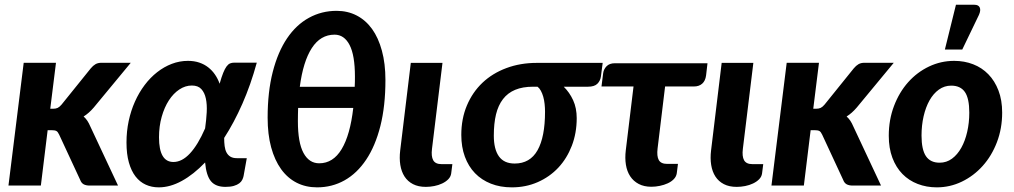

<svg xmlns="http://www.w3.org/2000/svg" viewBox="-20 -779 4257 806"><path d="M15.5 0ZM215 -515.5 191 -322.5H203Q214.5 -322.5 222.2 -326.2Q230 -330 238.5 -340L361 -492Q370.5 -503.5 380.8 -509.5Q391 -515.5 406.5 -515.5H529L373.5 -327.5Q353.5 -304 331 -290Q340 -282 346.8 -271.8Q353.5 -261.5 359 -248.5L475.5 0H356.5Q341.5 0 331.5 -5.2Q321.5 -10.5 316.5 -24L228.5 -213.5Q223 -225.5 216.8 -229Q210.5 -232.5 196.5 -232.5H180L151.5 0H15.5L79.5 -515.5Z M1002.5 -40Q1001 -32.5 997 -24.2Q993 -16 984.5 -9.5Q976 -3 962 1.2Q948 5.5 926.5 5.5Q885.5 5.5 865.8 -18Q846 -41.5 841 -97Q792.5 -46.5 743.2 -19.5Q694 7.5 646.5 7.5Q616.5 7.5 591.8 -3.8Q567 -15 549 -38.2Q531 -61.5 521 -97Q511 -132.5 511 -181Q511 -227.5 520.2 -271Q529.5 -314.5 546.5 -352.5Q563.5 -390.5 587.2 -422Q611 -453.5 639.8 -476Q668.5 -498.5 701.2 -511Q734 -523.5 769 -523.5Q795.5 -523.5 816.8 -516.2Q838 -509 854.2 -496.2Q870.5 -483.5 882.5 -466Q894.5 -448.5 902 -427.5Q910 -456 917 -473.2Q924 -490.5 931 -500Q938 -509.5 945.8 -512.8Q953.5 -516 963.5 -516H1058Q1032.5 -423 997.5 -343.5Q962.5 -264 921 -200Q921 -181.5 923 -165.8Q925 -150 931 -138.8Q937 -127.5 947.5 -121.2Q958 -115 974.5 -115H1016ZM708 -99Q744 -99 777.5 -135Q811 -171 841 -240Q846 -275 847.8 -307.8Q849.5 -340.5 844.2 -365.2Q839 -390 825.2 -405Q811.5 -420 785.5 -420Q758 -420 733 -403.5Q708 -387 689 -357.8Q670 -328.5 658.8 -288.8Q647.5 -249 647.5 -202.5Q647.5 -99 708 -99Z M1393 -733.5Q1439.5 -733.5 1477.2 -714Q1515 -694.5 1541.8 -657.5Q1568.5 -620.5 1583.2 -566.2Q1598 -512 1598 -443Q1598 -334 1576.8 -250Q1555.5 -166 1517.2 -108.8Q1479 -51.5 1426.5 -22Q1374 7.5 1311 7.5Q1263.5 7.5 1225.2 -12Q1187 -31.5 1160 -69Q1133 -106.5 1118.2 -160.8Q1103.5 -215 1103.5 -285Q1103.5 -393.5 1125 -477.2Q1146.5 -561 1185 -618Q1223.5 -675 1276.8 -704.2Q1330 -733.5 1393 -733.5ZM1320 -93.5Q1378.5 -93.5 1414.2 -153Q1450 -212.5 1463 -326H1231.5Q1231 -312.5 1230.8 -298.8Q1230.5 -285 1230.5 -270.5Q1230.5 -180.5 1254 -137Q1277.5 -93.5 1320 -93.5ZM1384.5 -633.5Q1325.5 -633.5 1289 -577.2Q1252.5 -521 1238.5 -414.5H1469Q1469.5 -424.5 1469.8 -435.2Q1470 -446 1470 -457Q1470 -547 1447.5 -590.2Q1425 -633.5 1384.5 -633.5Z M1704.5 -515H1837.5L1793.5 -154.5Q1789.5 -123 1798.5 -106.5Q1807.5 -90 1833.5 -90H1879L1874 -50.5Q1872 -37 1861.8 -26.5Q1851.5 -16 1836.2 -8.8Q1821 -1.5 1803 2Q1785 5.5 1767.5 5.5Q1736 5.5 1713.8 -6Q1691.5 -17.5 1678.2 -38Q1665 -58.5 1660.5 -86.5Q1656 -114.5 1660 -147.5Z M2346.5 -415Q2371 -391 2386 -358.2Q2401 -325.5 2401 -283Q2401 -220.5 2380.5 -167.2Q2360 -114 2323.8 -75.2Q2287.5 -36.5 2237.5 -14.5Q2187.5 7.5 2128.5 7.5Q2080 7.5 2040.8 -8Q2001.5 -23.5 1974 -52Q1946.5 -80.5 1931.5 -121.2Q1916.5 -162 1916.5 -212.5Q1916.5 -280.5 1940 -336.2Q1963.5 -392 2005.5 -431.8Q2047.5 -471.5 2105.8 -493.2Q2164 -515 2233.5 -515H2510L2502.5 -457.5Q2500 -439.5 2487.5 -427.2Q2475 -415 2448 -415ZM2268 -310Q2268 -326.5 2266.2 -342.8Q2264.5 -359 2260.5 -373Q2256.5 -387 2250.5 -398Q2244.5 -409 2236.5 -415H2217.5Q2174 -415 2142.8 -402Q2111.5 -389 2091.5 -363Q2071.5 -337 2062.2 -298.8Q2053 -260.5 2053 -209.5Q2053 -152.5 2074.5 -122.5Q2096 -92.5 2140.5 -92.5Q2205 -92.5 2236.5 -148.2Q2268 -204 2268 -310Z M2512 -471.5Q2514 -488 2526.2 -500.8Q2538.5 -513.5 2561 -513.5H2950L2944 -462Q2941 -439.5 2927.8 -427.8Q2914.5 -416 2893 -416H2772L2740.5 -156Q2736.5 -123.5 2745.5 -107.2Q2754.5 -91 2780.5 -91H2826L2821 -51.5Q2819 -38 2808.8 -27.2Q2798.5 -16.5 2783.2 -9.5Q2768 -2.5 2750 1.2Q2732 5 2714.5 5Q2683.5 5 2661.2 -6.8Q2639 -18.5 2625.5 -39Q2612 -59.5 2607.5 -87.5Q2603 -115.5 2607 -148L2639.5 -416H2505Z M3009.5 -515H3142.5L3098.5 -154.5Q3094.5 -123 3103.5 -106.5Q3112.5 -90 3138.5 -90H3184L3179 -50.5Q3177 -37 3166.8 -26.5Q3156.5 -16 3141.2 -8.8Q3126 -1.5 3108 2Q3090 5.5 3072.5 5.5Q3041 5.5 3018.8 -6Q2996.5 -17.5 2983.2 -38Q2970 -58.5 2965.5 -86.5Q2961 -114.5 2965 -147.5Z M3218.5 0ZM3418 -515.5 3394 -322.5H3406Q3417.5 -322.5 3425.2 -326.2Q3433 -330 3441.5 -340L3564 -492Q3573.5 -503.5 3583.8 -509.5Q3594 -515.5 3609.5 -515.5H3732L3576.5 -327.5Q3556.5 -304 3534 -290Q3543 -282 3549.8 -271.8Q3556.5 -261.5 3562 -248.5L3678.5 0H3559.5Q3544.5 0 3534.5 -5.2Q3524.5 -10.5 3519.5 -24L3431.5 -213.5Q3426 -225.5 3419.8 -229Q3413.5 -232.5 3399.5 -232.5H3383L3354.5 0H3218.5L3282.5 -515.5Z M3711 0ZM3924.5 -96Q3953.5 -96 3976.5 -113Q3999.5 -130 4015.5 -158.8Q4031.5 -187.5 4040.2 -225.5Q4049 -263.5 4049 -306Q4049 -366 4030.5 -392.8Q4012 -419.5 3973 -419.5Q3944.5 -419.5 3921.2 -402.8Q3898 -386 3882 -357.5Q3866 -329 3857.2 -290.8Q3848.5 -252.5 3848.5 -210Q3848.5 -151 3867 -123.5Q3885.5 -96 3924.5 -96ZM3912.5 7.5Q3869.5 7.5 3832.5 -6.8Q3795.5 -21 3768.5 -48.5Q3741.5 -76 3726.2 -116.5Q3711 -157 3711 -209Q3711 -276.5 3733 -334.2Q3755 -392 3792.5 -434Q3830 -476 3880 -499.8Q3930 -523.5 3985.5 -523.5Q4028.5 -523.5 4065.2 -509.2Q4102 -495 4129 -467.2Q4156 -439.5 4171.5 -399Q4187 -358.5 4187 -306.5Q4187 -239.5 4165 -182Q4143 -124.5 4105.2 -82.5Q4067.5 -40.5 4017.8 -16.5Q3968 7.5 3912.5 7.5ZM3946.5 -571 3993 -759H4070.5Q4088 -759 4093 -747.2Q4098 -735.5 4089.5 -716.5L4019.5 -571Z"/></svg>

Font: Lato Heavy
Style: Italic
Weight: 800
Italic angle: -7°
Designer: Lukasz Dziedzic
Foundry: tyPoland Lukasz Dziedzic
Version: Version 2.007; 2014-02-27